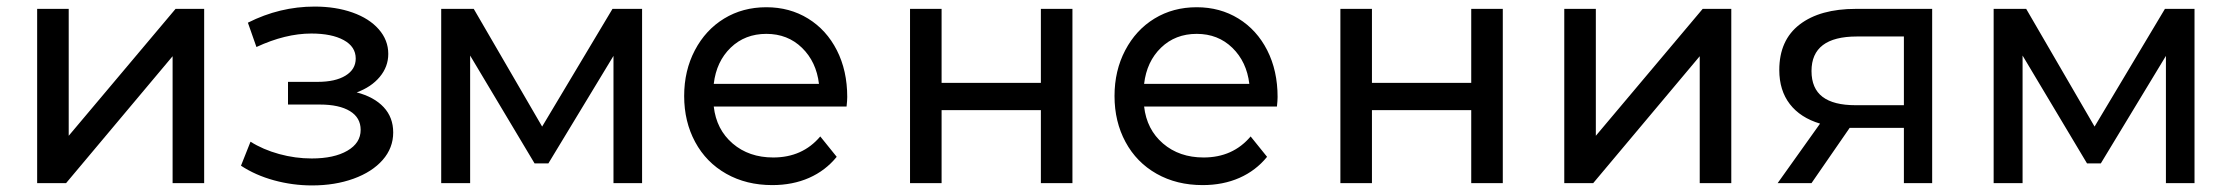

<svg xmlns="http://www.w3.org/2000/svg" viewBox="-20 -557 6789 584"><path d="M93 -530V0H181L505 -386V0H601V-530H514L189 -144V-530Z M1147 -231C1127.7 -251.7 1100.3 -266.7 1065 -276C1094.3 -286.7 1117.7 -302.3 1135 -323C1152.3 -343.7 1161 -367 1161 -393C1161 -421 1151.3 -446 1132 -468C1112.7 -490 1086 -507 1052 -519C1018 -531 979.7 -537 937 -537C866.3 -537 798.7 -520.7 734 -488L760 -414C818.7 -441.3 874.3 -455 927 -455C968.3 -455 1001.2 -448.3 1025.5 -435C1049.8 -421.7 1062 -403 1062 -379C1062 -357 1051.7 -339.7 1031 -327C1010.3 -314.3 982 -308 946 -308H856V-239H953C992.3 -239 1022.8 -232.3 1044.5 -219C1066.2 -205.7 1077 -186.7 1077 -162C1077 -135.3 1063.5 -114.2 1036.5 -98.5C1009.5 -82.8 973.3 -75 928 -75C894.7 -75 861.7 -79.5 829 -88.5C796.3 -97.5 767.3 -110 742 -126L713 -53C742.3 -33.7 775.8 -18.8 813.5 -8.5C851.2 1.8 889.7 7 929 7C975.7 7 1017.8 0.2 1055.5 -13.5C1093.2 -27.2 1122.7 -46.2 1144 -70.5C1165.3 -94.8 1176 -122.7 1176 -154C1176 -184.7 1166.3 -210.3 1147 -231Z M1933 -530H1843L1629 -172L1421 -530H1322V0H1410V-388L1606 -60H1648L1846 -387V0H1933Z M2555 -233C2556.3 -245 2557 -254.7 2557 -262C2557 -315.3 2546.5 -362.7 2525.5 -404C2504.5 -445.3 2475.3 -477.5 2438 -500.5C2400.7 -523.5 2358.3 -535 2311 -535C2263 -535 2220.2 -523.5 2182.5 -500.5C2144.8 -477.5 2115.2 -445.3 2093.5 -404C2071.8 -362.7 2061 -316.3 2061 -265C2061 -213 2072.2 -166.3 2094.5 -125C2116.8 -83.7 2148.3 -51.5 2189 -28.5C2229.7 -5.5 2276.3 6 2329 6C2370.3 6 2407.7 -1.3 2441 -16C2474.3 -30.7 2502.3 -52 2525 -80L2475 -142C2439 -99.3 2391.3 -78 2332 -78C2282.7 -78 2241.5 -92.2 2208.5 -120.5C2175.5 -148.8 2156.3 -186.3 2151 -233ZM2202.5 -412C2231.5 -440 2267.7 -454 2311 -454C2354.3 -454 2390.5 -439.8 2419.5 -411.5C2448.5 -383.2 2465.7 -346.7 2471 -302H2151C2156.3 -347.3 2173.5 -384 2202.5 -412Z M2748 -530V0H2844V-222H3146V0H3242V-530H3146V-305H2844V-530Z M3864 -233C3865.3 -245 3866 -254.7 3866 -262C3866 -315.3 3855.5 -362.7 3834.5 -404C3813.5 -445.3 3784.3 -477.5 3747 -500.5C3709.7 -523.5 3667.3 -535 3620 -535C3572 -535 3529.2 -523.5 3491.5 -500.5C3453.8 -477.5 3424.2 -445.3 3402.5 -404C3380.8 -362.7 3370 -316.3 3370 -265C3370 -213 3381.2 -166.3 3403.5 -125C3425.8 -83.7 3457.3 -51.5 3498 -28.5C3538.7 -5.5 3585.3 6 3638 6C3679.3 6 3716.7 -1.3 3750 -16C3783.3 -30.7 3811.3 -52 3834 -80L3784 -142C3748 -99.3 3700.3 -78 3641 -78C3591.7 -78 3550.5 -92.2 3517.5 -120.5C3484.5 -148.8 3465.3 -186.3 3460 -233ZM3511.5 -412C3540.5 -440 3576.7 -454 3620 -454C3663.3 -454 3699.5 -439.8 3728.5 -411.5C3757.5 -383.2 3774.7 -346.7 3780 -302H3460C3465.3 -347.3 3482.5 -384 3511.5 -412Z M4057 -530V0H4153V-222H4455V0H4551V-530H4455V-305H4153V-530Z M4738 -530V0H4826L5150 -386V0H5246V-530H5159L4834 -144V-530Z M5857 -530H5625C5552.3 -530 5495.3 -514.2 5454 -482.5C5412.7 -450.8 5392 -404.7 5392 -344C5392 -302.7 5402.7 -268.2 5424 -240.5C5445.3 -212.8 5476 -193 5516 -181L5387 0H5490L5606 -168H5617H5771V0H5857ZM5523.5 -262.5C5501.2 -279.5 5490 -305.7 5490 -341C5490 -411 5536 -446 5628 -446H5771V-237H5624C5579.3 -237 5545.8 -245.5 5523.5 -262.5Z M6655 -530H6565L6351 -172L6143 -530H6044V0H6132V-388L6328 -60H6370L6568 -387V0H6655Z"/></svg>

Font: Rookery
Style: Regular
Weight: 400
Designer: Ryan Kimball / Julieta Ulanovsky
Foundry: Motorola Mobility LLC.
Version: Version 1.0